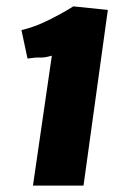

<svg xmlns="http://www.w3.org/2000/svg" viewBox="-20 -580 408 600"><path d="M83 0 142 -406Q119.5 -399.5 106 -400.2Q92.5 -401 66 -397L47 -486Q87.5 -495 132.5 -517.5Q177.5 -540 209 -560H210L317 -549L241 0Z"/></svg>

Font: Merriweather Sans ExtraBold
Style: Italic
Weight: 800
Italic angle: -7.5°
Designer: Eben Sorkin
Foundry: Eben Sorkin
Version: Version 2.001; ttfautohint (v1.8.3)